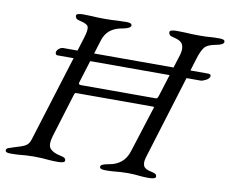

<svg xmlns="http://www.w3.org/2000/svg" viewBox="-94 -746 1011 844"><g transform="rotate(10 412.0 -324.0)"><path d="M131 -456Q127 -456 124.5 -459Q122 -462 122 -466Q122 -476 131.5 -484Q141 -492 151 -492H799Q803 -492 806.5 -490Q810 -488 810 -484Q810 -472 794 -464Q778 -456 771 -456ZM3 5Q-9 5 -14.5 2.5Q-20 0 -20 -6Q-20 -13 -11.5 -16.5Q-3 -20 14 -25Q46 -34 61.5 -42Q77 -50 84 -72L233 -551Q244 -586 241 -600.5Q238 -615 205 -622Q190 -625 185.5 -630Q181 -635 181 -642Q181 -648 190 -650.5Q199 -653 211 -653Q236 -653 250 -652Q264 -651 276 -650.5Q288 -650 306 -650Q325 -650 337.5 -650.5Q350 -651 365 -652Q380 -653 405 -653Q429 -653 429 -642Q429 -635 419 -630Q409 -625 392 -622Q368 -618 351 -608.5Q334 -599 323.5 -585Q313 -571 307 -551L246 -354Q244 -345 256 -345H591Q597 -345 601 -357L662 -552Q670 -579 662.5 -597Q655 -615 622 -622Q607 -625 602.5 -630Q598 -635 598 -642Q598 -648 607 -650.5Q616 -653 628 -653Q653 -653 669 -652Q685 -651 699.5 -650.5Q714 -650 735 -650Q752 -650 761 -650.5Q770 -651 782.5 -652Q795 -653 820 -653Q832 -653 838 -650.5Q844 -648 844 -642Q844 -628 807 -622Q770 -615 758 -598Q746 -581 737 -552L592 -81Q585 -57 591.5 -43Q598 -29 626 -24Q641 -21 646 -17Q651 -13 651 -6Q651 0 642 2.5Q633 5 621 5Q596 5 582.5 3.5Q569 2 557 1Q545 0 526 0Q507 0 493.5 1Q480 2 465 3.5Q450 5 425 5Q401 5 401 -6Q401 -13 410.5 -17Q420 -21 437 -24Q469 -29 491 -47Q513 -65 523 -97L585 -292Q587 -297 588.5 -302Q590 -307 585 -307H240Q235 -307 232 -296L173 -104Q160 -61 174.5 -45.5Q189 -30 220 -24Q235 -21 240 -17Q245 -13 245 -6Q245 0 236 2.5Q227 5 215 5Q190 5 174 3.5Q158 2 143 1Q128 0 107 0Q87 0 73 1Q59 2 43.5 3.5Q28 5 3 5Z"/></g></svg>

Font: EB Garamond
Style: Italic
Weight: 400
Italic angle: -17.2°
Designer: Georg Duffner and Octavio Pardo
Foundry: Georg Duffner
Version: Version 1.001